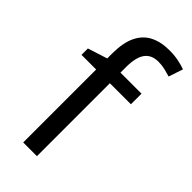

<svg xmlns="http://www.w3.org/2000/svg" viewBox="-242 -818 871 871"><g transform="rotate(45 193.5 -382.5)"><path d="M332 -468H197V0H109V-468H15V-509L109 -539V-570Q109 -639 129.5 -682Q150 -725 189 -745Q228 -765 283 -765Q315 -765 341.5 -759.5Q368 -754 387 -747L364 -678Q348 -683 327 -688Q306 -693 284 -693Q240 -693 218.5 -663.5Q197 -634 197 -571V-536H332Z"/></g></svg>

Font: Noto Sans NKo Unjoined
Style: Regular
Weight: 400
Designer: Monotype Design Team
Foundry: Monotype Imaging Inc.
Version: Version 2.004